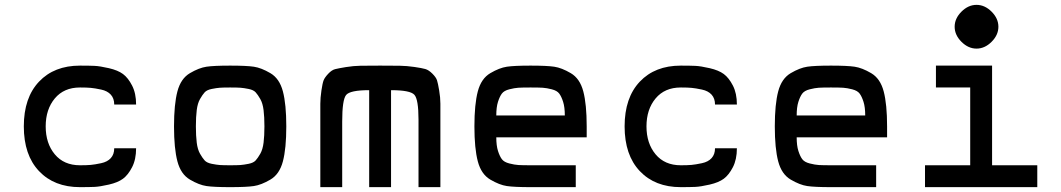

<svg xmlns="http://www.w3.org/2000/svg" viewBox="-20 -770 4366 790"><path d="M309 0Q203 0 140.5 -66Q78 -132 78 -250Q78 -368 140.5 -434Q203 -500 309 -500Q347 -500 369 -499Q391 -498 428 -489.5Q465 -481 486 -465.5Q507 -450 523.5 -418Q540 -386 540 -340H450Q450 -365 436 -380.5Q422 -396 396 -401.5Q370 -407 353.5 -408.5Q337 -410 311 -410H309Q243 -410 205.5 -365Q168 -320 168 -250Q168 -180 205.5 -135Q243 -90 309 -90H311Q337 -90 353.5 -91.5Q370 -93 396 -98.5Q422 -104 436 -119.5Q450 -135 450 -160H540Q540 -114 523.5 -82Q507 -50 486 -34.5Q465 -19 428 -10.5Q391 -2 369 -1Q347 0 309 0Z M1024.5 -4.5Q994 0 927 0Q860 0 829.5 -4.5Q799 -9 761.5 -31Q724 -53 710 -106Q696 -159 696 -250Q696 -341 710 -394Q724 -447 761.5 -469Q799 -491 829.5 -495.5Q860 -500 927 -500Q994 -500 1024.5 -495.5Q1055 -491 1092.5 -469Q1130 -447 1144 -394Q1158 -341 1158 -250Q1158 -159 1144 -106Q1130 -53 1092.5 -31Q1055 -9 1024.5 -4.5ZM884.5 -91Q898 -90 927 -90Q956 -90 969.5 -91Q983 -92 1003 -96Q1023 -100 1032 -110Q1041 -120 1051 -137.5Q1061 -155 1064.5 -183Q1068 -211 1068 -250Q1068 -289 1064.5 -317Q1061 -345 1051 -362.5Q1041 -380 1032 -390Q1023 -400 1003 -404Q983 -408 969.5 -409Q956 -410 927 -410Q898 -410 884.5 -409Q871 -408 851 -404Q831 -400 822 -390Q813 -380 803 -362.5Q793 -345 789.5 -317Q786 -289 786 -250Q786 -211 789.5 -183Q793 -155 803 -137.5Q813 -120 822 -110Q831 -100 851 -96Q871 -92 884.5 -91Z M1298 0V-270Q1298 -319 1298 -343Q1298 -367 1302.5 -397.5Q1307 -428 1311.5 -439.5Q1316 -451 1330.5 -466.5Q1345 -482 1359 -485.5Q1373 -489 1403.5 -494Q1434 -499 1463.5 -499.5Q1493 -500 1544 -500Q1596 -500 1625 -499.5Q1654 -499 1685 -494.5Q1716 -490 1730 -486Q1744 -482 1759 -467Q1774 -452 1778 -440Q1782 -428 1787 -398Q1792 -368 1792 -343.5Q1792 -319 1792 -270V0H1702V-278Q1702 -361 1685 -380Q1668 -399 1589 -399V0H1499V-399Q1420 -399 1404 -379Q1388 -359 1388 -270V0Z M2163 0Q2096 0 2065.5 -4.5Q2035 -9 1997.5 -31Q1960 -53 1946 -106Q1932 -159 1932 -250Q1932 -341 1946 -394Q1960 -447 1997.5 -469Q2035 -491 2065.5 -495.5Q2096 -500 2163 -500Q2230 -500 2260.5 -495.5Q2291 -491 2328.5 -469Q2366 -447 2380 -394Q2394 -341 2394 -250V-205H2022Q2022 -171 2029 -149Q2036 -127 2045 -115Q2054 -103 2075.5 -97.5Q2097 -92 2113 -91Q2129 -90 2163 -90H2349V0ZM2022 -295H2304Q2304 -329 2297 -351Q2290 -373 2281 -385Q2272 -397 2250.5 -402.5Q2229 -408 2213 -409Q2197 -410 2163 -410Q2129 -410 2113 -409Q2097 -408 2075.5 -402.5Q2054 -397 2045 -385Q2036 -373 2029 -351Q2022 -329 2022 -295Z M2781 0Q2675 0 2612.5 -66Q2550 -132 2550 -250Q2550 -368 2612.5 -434Q2675 -500 2781 -500Q2819 -500 2841 -499Q2863 -498 2900 -489.5Q2937 -481 2958 -465.5Q2979 -450 2995.5 -418Q3012 -386 3012 -340H2922Q2922 -365 2908 -380.5Q2894 -396 2868 -401.5Q2842 -407 2825.5 -408.5Q2809 -410 2783 -410H2781Q2715 -410 2677.5 -365Q2640 -320 2640 -250Q2640 -180 2677.5 -135Q2715 -90 2781 -90H2783Q2809 -90 2825.5 -91.5Q2842 -93 2868 -98.5Q2894 -104 2908 -119.5Q2922 -135 2922 -160H3012Q3012 -114 2995.5 -82Q2979 -50 2958 -34.5Q2937 -19 2900 -10.5Q2863 -2 2841 -1Q2819 0 2781 0Z M3399 0Q3332 0 3301.5 -4.5Q3271 -9 3233.5 -31Q3196 -53 3182 -106Q3168 -159 3168 -250Q3168 -341 3182 -394Q3196 -447 3233.5 -469Q3271 -491 3301.5 -495.5Q3332 -500 3399 -500Q3466 -500 3496.5 -495.5Q3527 -491 3564.5 -469Q3602 -447 3616 -394Q3630 -341 3630 -250V-205H3258Q3258 -171 3265 -149Q3272 -127 3281 -115Q3290 -103 3311.5 -97.5Q3333 -92 3349 -91Q3365 -90 3399 -90H3585V0ZM3258 -295H3540Q3540 -329 3533 -351Q3526 -373 3517 -385Q3508 -397 3486.5 -402.5Q3465 -408 3449 -409Q3433 -410 3399 -410Q3365 -410 3349 -409Q3333 -408 3311.5 -402.5Q3290 -397 3281 -385Q3272 -373 3265 -351Q3258 -329 3258 -295Z M3936 -722Q3964 -750 3998 -750Q4032 -750 4060 -722Q4088 -694 4088 -660Q4088 -626 4060 -598Q4032 -570 3998 -570Q3964 -570 3936 -598Q3908 -626 3908 -660Q3908 -694 3936 -722ZM3786 0V-90H3972V-410H3831V-500H4062V-90H4248V0Z"/></svg>

Font: Hermit
Style: Regular
Weight: 400
Designer: Pablo Caro
Version: Version 2.000;PS 002.000;hotconv 1.0.88;makeotf.lib2.5.64775